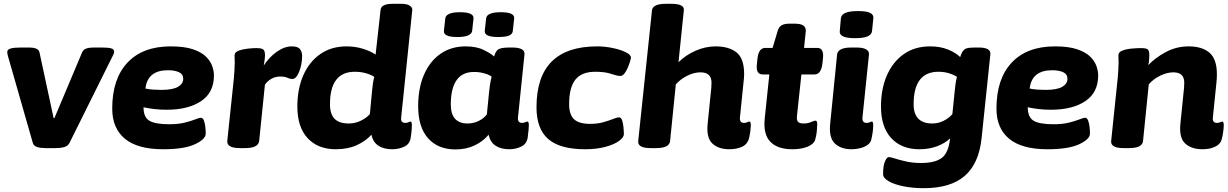

<svg xmlns="http://www.w3.org/2000/svg" viewBox="-20 -774 6436 1006"><path d="M219 2Q193 2 175 -3.5Q157 -9 152 -25L22 -479Q18 -493 18 -501Q18 -515 36 -520Q54 -525 89 -525H135Q154 -525 169 -519.5Q184 -514 187 -499L261 -155H265L410 -499Q416 -514 431.5 -519.5Q447 -525 469 -525H513Q548 -525 563 -520.5Q578 -516 578 -503Q578 -498 576 -492.5Q574 -487 570 -480L344 -25Q336 -9 317 -3.5Q298 2 271 2Z M835 8Q701 8 634.5 -47Q568 -102 568 -205Q568 -361 648 -446Q728 -531 874 -531Q947 -531 992 -515.5Q1037 -500 1060.5 -476Q1084 -452 1092.5 -426Q1101 -400 1101 -379Q1101 -289 1033.5 -244Q966 -199 854 -199Q819 -199 789 -202.5Q759 -206 732 -212Q732 -160 762.5 -141.5Q793 -123 868 -123Q914 -123 948 -131.5Q982 -140 1003 -148.5Q1024 -157 1032 -157Q1043 -157 1048.5 -142Q1054 -127 1056 -107.5Q1058 -88 1058 -74Q1058 -45 1002 -18.5Q946 8 835 8ZM825 -303Q885 -303 912.5 -319Q940 -335 940 -361Q940 -385 918 -395.5Q896 -406 860 -406Q753 -406 742 -310Q760 -306 782.5 -304.5Q805 -303 825 -303Z M1236 2Q1167 2 1171 -37L1205 -360Q1207 -383 1208.5 -406Q1210 -429 1210 -446Q1210 -458 1209.5 -466.5Q1209 -475 1209 -484Q1209 -500 1229.5 -508Q1250 -516 1277 -519Q1304 -522 1324 -522Q1344 -522 1355 -517.5Q1366 -513 1368 -494Q1370 -475 1362 -431Q1391 -475 1430.5 -503Q1470 -531 1509 -531Q1541 -531 1552 -516.5Q1563 -502 1563 -481Q1563 -453 1556 -425Q1549 -397 1537.5 -378.5Q1526 -360 1512 -360Q1500 -360 1486 -366.5Q1472 -373 1448 -373Q1422 -373 1401 -360.5Q1380 -348 1368 -330L1338 -36Q1334 2 1264 2Z M1739 8Q1646 8 1592 -50Q1538 -108 1538 -216Q1538 -308 1569 -379Q1600 -450 1658 -490.5Q1716 -531 1796 -531Q1841 -531 1881.5 -518.5Q1922 -506 1948 -488L1974 -722Q1977 -754 2037 -754H2083Q2113 -754 2127.5 -744Q2142 -734 2140 -720L2082 -159Q2078 -130 2104 -130Q2113 -130 2120 -133.5Q2127 -137 2131 -137Q2138 -137 2138 -118Q2138 -110 2137 -94.5Q2136 -79 2132 -54Q2128 -20 2099 -6Q2070 8 2035 8Q1992 8 1963.5 -10Q1935 -28 1926 -68Q1895 -34 1848.5 -13Q1802 8 1739 8ZM1808 -127Q1840 -127 1869.5 -141Q1899 -155 1918 -176L1929 -294Q1931 -315 1933.5 -333.5Q1936 -352 1941 -371Q1928 -381 1900 -389.5Q1872 -398 1839 -398Q1709 -398 1709 -228Q1709 -176 1733 -151.5Q1757 -127 1808 -127Z M2367 9Q2275 9 2223 -49.5Q2171 -108 2171 -217Q2171 -312 2201.5 -382.5Q2232 -453 2288 -492Q2344 -531 2420 -531Q2477 -531 2515 -512Q2553 -493 2569 -478Q2575 -501 2587 -512.5Q2599 -524 2643 -525H2664Q2732 -525 2728 -488L2694 -159Q2691 -130 2716 -130Q2725 -130 2732 -133.5Q2739 -137 2743 -137Q2751 -137 2751 -118Q2751 -110 2749.5 -94.5Q2748 -79 2745 -54Q2740 -20 2711 -6Q2682 8 2648 8Q2606 8 2577.5 -10Q2549 -28 2540 -68Q2511 -33 2466.5 -12Q2422 9 2367 9ZM2429 -127Q2462 -127 2489.5 -141Q2517 -155 2531 -175L2543 -296Q2545 -316 2548 -334.5Q2551 -353 2556 -372Q2545 -382 2518.5 -389.5Q2492 -397 2464 -397Q2402 -397 2372 -353.5Q2342 -310 2342 -227Q2342 -176 2364.5 -151.5Q2387 -127 2429 -127ZM2590 -580Q2516 -580 2520 -613L2527 -677Q2530 -710 2604 -710Q2678 -710 2674 -677L2667 -613Q2666 -596 2648 -588Q2630 -580 2590 -580ZM2376 -580Q2302 -580 2306 -613L2313 -677Q2317 -710 2390 -710Q2464 -710 2461 -677L2454 -613Q2450 -580 2376 -580Z M3046 8Q2914 8 2852.5 -45.5Q2791 -99 2791 -212Q2791 -531 3109 -531Q3149 -531 3190 -522.5Q3231 -514 3258.5 -500.5Q3286 -487 3286 -471Q3286 -468 3281.5 -453Q3277 -438 3269.5 -420Q3262 -402 3252 -389Q3242 -376 3230 -376Q3214 -376 3182 -387Q3150 -398 3099 -398Q3028 -398 2995 -357Q2962 -316 2962 -228Q2962 -174 2987.5 -149.5Q3013 -125 3072 -125Q3110 -125 3140.5 -133.5Q3171 -142 3192 -150.5Q3213 -159 3223 -159Q3235 -159 3240 -142.5Q3245 -126 3247 -105.5Q3249 -85 3249 -72Q3249 -54 3223.5 -35.5Q3198 -17 3152 -4.5Q3106 8 3046 8Z M3801 8Q3744 8 3712 -22.5Q3680 -53 3688 -128L3707 -315Q3708 -327 3708 -341Q3708 -395 3650 -395Q3617 -395 3581.5 -377.5Q3546 -360 3521 -332L3491 -35Q3487 2 3418 2H3389Q3320 2 3324 -35L3396 -719Q3399 -754 3469 -754H3498Q3567 -754 3563 -720L3535 -448Q3572 -485 3624 -508Q3676 -531 3730 -531Q3799 -531 3839 -499.5Q3879 -468 3879 -385Q3879 -375 3878 -365Q3877 -355 3876 -345L3857 -159Q3854 -130 3879 -130Q3888 -130 3895 -133.5Q3902 -137 3906 -137Q3914 -137 3914 -118Q3914 -108 3912 -91Q3910 -74 3906 -56Q3899 -20 3870 -6Q3841 8 3801 8Z M4131 8Q4054 8 4016 -31.5Q3978 -71 3987 -154L4011 -384H3976Q3939 -384 3946 -440L3949 -468Q3955 -523 3990 -523H4028L4055 -613Q4061 -633 4075.5 -641.5Q4090 -650 4117 -650H4143Q4176 -650 4189.5 -640Q4203 -630 4202 -611L4193 -523H4262Q4298 -523 4292 -468L4289 -440Q4282 -384 4248 -384H4179L4156 -169Q4153 -145 4161 -136Q4169 -127 4190 -127Q4212 -127 4229.5 -134.5Q4247 -142 4253 -142Q4262 -142 4262 -123Q4262 -113 4260 -89Q4258 -65 4251 -41Q4244 -19 4211.5 -5.5Q4179 8 4131 8Z M4442 8Q4386 8 4354 -22.5Q4322 -53 4330 -128L4366 -488Q4370 -525 4441 -525H4467Q4503 -525 4519 -515Q4535 -505 4533 -488L4499 -159Q4496 -130 4521 -130Q4530 -130 4537 -133.5Q4544 -137 4547 -137Q4552 -137 4554 -131.5Q4556 -126 4555 -111Q4555 -99 4552 -78Q4549 -57 4544 -38Q4539 -23 4522.5 -12.5Q4506 -2 4484.5 3Q4463 8 4442 8ZM4461 -574Q4416 -574 4397 -583.5Q4378 -593 4380 -611L4386 -679Q4388 -697 4409.5 -706.5Q4431 -716 4476 -716Q4520 -716 4539 -706.5Q4558 -697 4556 -679L4549 -611Q4547 -593 4526 -583.5Q4505 -574 4461 -574Z M4820 212Q4764 212 4715.5 202.5Q4667 193 4637 176Q4607 159 4607 138Q4607 94 4617 71.5Q4627 49 4637 49Q4646 49 4669 56.5Q4692 64 4727.5 72Q4763 80 4806 80Q4879 80 4914.5 53.5Q4950 27 4958 -49Q4931 -23 4889.5 -7.5Q4848 8 4797 8Q4704 8 4650 -50Q4596 -108 4596 -216Q4596 -308 4627 -379Q4658 -450 4715.5 -490.5Q4773 -531 4854 -531Q4906 -531 4947 -514.5Q4988 -498 5011 -475Q5013 -481 5014.5 -485.5Q5016 -490 5019 -496Q5028 -514 5041.5 -519.5Q5055 -525 5085 -525H5108Q5173 -525 5169 -489L5123 -49Q5109 83 5035 147.5Q4961 212 4820 212ZM4865 -127Q4895 -127 4923 -140.5Q4951 -154 4970 -176L4982 -294Q4984 -315 4986.5 -333.5Q4989 -352 4994 -371Q4981 -381 4954.5 -389.5Q4928 -398 4897 -398Q4767 -398 4767 -228Q4767 -127 4865 -127Z M5468 8Q5334 8 5267.5 -47Q5201 -102 5201 -205Q5201 -361 5281 -446Q5361 -531 5507 -531Q5580 -531 5625 -515.5Q5670 -500 5693.5 -476Q5717 -452 5725.5 -426Q5734 -400 5734 -379Q5734 -289 5666.5 -244Q5599 -199 5487 -199Q5452 -199 5422 -202.5Q5392 -206 5365 -212Q5365 -160 5395.5 -141.5Q5426 -123 5501 -123Q5547 -123 5581 -131.5Q5615 -140 5636 -148.5Q5657 -157 5665 -157Q5676 -157 5681.5 -142Q5687 -127 5689 -107.5Q5691 -88 5691 -74Q5691 -45 5635 -18.5Q5579 8 5468 8ZM5458 -303Q5518 -303 5545.5 -319Q5573 -335 5573 -361Q5573 -385 5551 -395.5Q5529 -406 5493 -406Q5386 -406 5375 -310Q5393 -306 5415.5 -304.5Q5438 -303 5458 -303Z M6281 8Q6222 8 6189.5 -22.5Q6157 -53 6165 -128L6184 -315Q6185 -327 6185 -341Q6185 -395 6128 -395Q6095 -395 6059 -377.5Q6023 -360 5999 -332L5969 -35Q5965 2 5896 2H5867Q5831 2 5815.5 -8Q5800 -18 5802 -35L5837 -371Q5838 -387 5839.5 -406.5Q5841 -426 5841 -446Q5841 -455 5840.5 -464.5Q5840 -474 5840 -485Q5840 -501 5861 -509Q5882 -517 5909.5 -519.5Q5937 -522 5957 -522Q5986 -522 5994 -515Q6002 -508 6002 -485Q6002 -459 5997 -433Q6031 -470 6087 -500.5Q6143 -531 6208 -531Q6279 -531 6317.5 -497.5Q6356 -464 6356 -385Q6356 -375 6355.5 -365Q6355 -355 6354 -345L6335 -159Q6331 -130 6357 -130Q6366 -130 6373 -133.5Q6380 -137 6384 -137Q6392 -137 6392 -118Q6392 -108 6389.5 -86.5Q6387 -65 6381 -43Q6375 -19 6347 -5.5Q6319 8 6281 8Z"/></svg>

Font: Asap Semi Expanded Semi Expanded ExtraBold
Style: Italic
Weight: 800
Width: 6
Italic angle: -6°
Designer: Pablo Cosgaya
Foundry: Omnibus-Type
Version: Version 3.001; ttfautohint (v1.8.4.7-5d5b)